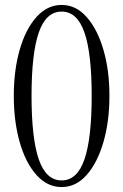

<svg xmlns="http://www.w3.org/2000/svg" viewBox="-20 -750 500 779"><path d="M230 9Q172 9 128 -40Q84 -89 60 -173Q36 -257 36 -361Q36 -465 60 -548.5Q84 -632 128 -681Q172 -730 230 -730Q288 -730 331.5 -681Q375 -632 399.5 -548.5Q424 -465 424 -361Q424 -257 399.5 -173Q375 -89 331.5 -40Q288 9 230 9ZM230 -18Q293 -18 322.5 -103Q352 -188 352 -361Q352 -534 322.5 -618.5Q293 -703 230 -703Q167 -703 137.5 -618.5Q108 -534 108 -361Q108 -188 137.5 -103Q167 -18 230 -18Z"/></svg>

Font: Instrument Serif
Style: Regular
Weight: 400
Designer: Rodrigo Fuenzalida
Foundry: fragTYPE
Version: Version 1.000; ttfautohint (v1.8.4.7-5d5b);gftools[0.9.27]